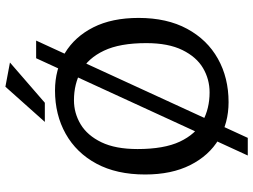

<svg xmlns="http://www.w3.org/2000/svg" viewBox="-132 -714 929 704"><g transform="rotate(-90 332.0 -361.5)"><path d="M237.5 -661.1 366.5 -805.7 455.3 -789 307.7 -661.1ZM114.3 83 471 -693H535.7L179 83ZM309.9 12.6Q233.9 12.6 174 -23.2Q114 -59 79.4 -127.6Q44.7 -196.3 44.7 -293.3Q44.7 -398 84.4 -471.8Q124.1 -545.5 194 -584.7Q263.8 -623.8 352.7 -623.8Q429.4 -623.8 489.6 -587.7Q549.8 -551.5 584.3 -483.3Q618.8 -415 618.8 -317.3Q618.8 -213.3 578.9 -139.5Q539 -65.7 469.3 -26.6Q399.5 12.6 309.9 12.6ZM345.7 -57Q393.8 -57 434.7 -81Q475.6 -105 501 -156.7Q526.4 -208.4 526.4 -289.3Q526.4 -386.2 498.7 -444.3Q471.1 -502.4 423.8 -528.4Q376.5 -554.3 316.9 -554.3Q269.5 -554.3 228.7 -529.8Q187.9 -505.3 162.9 -453.7Q138 -402.1 138 -321.3Q138 -224 165.2 -166.1Q192.5 -108.1 239.6 -82.5Q286.6 -57 345.7 -57Z"/></g></svg>

Font: Ancizar Sans Thin
Style: Regular
Weight: 100
Designer: Cesar Puertas, Viviana Monsalve, Julian Moncada, Julian Prieto, Jose Castro, Mariel Hernandez, Felipe Aragon, Sara Alarc
Version: Version 8.100